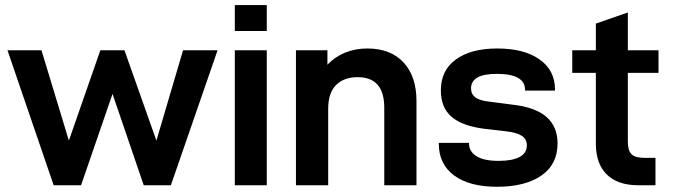

<svg xmlns="http://www.w3.org/2000/svg" viewBox="-20 -713 2592 739"><path d="M8.8 -519.5H139.6L245.1 -171.9L366.2 -519.5H459L582 -171.9L684.6 -519.5H817.4L637.7 0H533.2L413.1 -351.6L292 0H186.5Z M883.8 -693.4H1006.8V-593.8H883.8ZM883.8 -519.5H1006.8V0H883.8Z M1119.1 -519.5H1240.2V-463.9Q1268.6 -494.1 1308.1 -510.3Q1347.7 -526.4 1393.6 -526.4Q1483.4 -526.4 1533.2 -472.7Q1583 -418.9 1583 -324.2V0H1459V-298.8Q1459 -416 1356.4 -416Q1303.7 -416 1273.4 -385.7Q1243.2 -355.5 1243.2 -293.9V0H1119.1Z M1668.9 -160.2V-163.1H1785.2V-161.1Q1785.2 -129.9 1814 -111.8Q1842.8 -93.8 1899.4 -93.8Q1952.1 -93.8 1980 -108.9Q2007.8 -124 2007.8 -153.3Q2007.8 -177.7 1988.3 -190.4Q1968.8 -203.1 1924.8 -208L1847.7 -216.8Q1759.8 -227.5 1718.3 -263.2Q1676.8 -298.8 1676.8 -365.2Q1676.8 -442.4 1734.9 -484.4Q1793 -526.4 1893.6 -526.4Q1997.1 -526.4 2056.6 -484.4Q2116.2 -442.4 2116.2 -368.2V-364.3H2001V-367.2Q2001 -397.5 1974.1 -413.1Q1947.3 -428.7 1892.6 -428.7Q1841.8 -428.7 1817.4 -414.6Q1793 -400.4 1793 -373Q1793 -350.6 1810.1 -337.9Q1827.1 -325.2 1867.2 -321.3L1950.2 -310.5Q2040 -300.8 2083 -263.2Q2126 -225.6 2126 -161.1Q2126 -80.1 2063.5 -37.1Q2001 5.9 1892.6 5.9Q1787.1 5.9 1728 -37.6Q1668.9 -81.1 1668.9 -160.2Z M2396.5 -432.6V-168Q2396.5 -133.8 2410.6 -119.6Q2424.8 -105.5 2459 -105.5H2502.9V0H2436.5Q2357.4 0 2315.4 -41.5Q2273.4 -83 2273.4 -160.2V-432.6H2182.6V-519.5H2273.4V-622.1L2396.5 -665V-519.5H2514.6V-432.6Z"/></svg>

Font: Altinn-DIN Exp
Style: DINExp-Bold
Weight: 700
Width: 7
Designer: Charles Nix
Foundry: Altinn
Version: Version 2.00